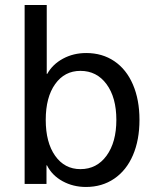

<svg xmlns="http://www.w3.org/2000/svg" viewBox="-20 -732 616 764"><path d="M168 -438Q189 -476 230.5 -498.5Q272 -521 323 -521Q387 -521 435 -488.5Q483 -456 509 -395.5Q535 -335 535 -255Q535 -175 509 -114.5Q483 -54 434.5 -21Q386 12 322 12Q271 12 229 -11Q187 -34 167 -74H165V0H78V-712H166V-438ZM300 -59Q365 -59 404 -112.5Q443 -166 443 -255Q443 -344 404 -397Q365 -450 300 -450Q237 -450 199.5 -397.5Q162 -345 162 -255Q162 -165 199.5 -112Q237 -59 300 -59Z"/></svg>

Font: CST
Style: Regular
Weight: 400
Version: Version 1.00